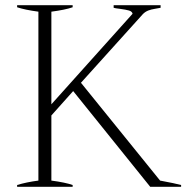

<svg xmlns="http://www.w3.org/2000/svg" viewBox="-20 -720 730 740"><path d="M46 -7Q82 -18 128 -24V-675Q76 -682 46 -692V-700H260V-692Q231 -682 178 -675V-318L491 -667Q489 -676 477 -679.5Q465 -683 442 -686Q424 -688 418 -690V-700H599V-690Q591 -688 577 -686Q563 -684 551.5 -679.5Q540 -675 531 -666L292 -401L597 -24Q656 -13 678 -7V0H559L262 -369L178 -275V-24Q231 -17 260 -7V0H46Z"/></svg>

Font: Trirong ExtraLight
Style: Regular
Weight: 275
Designer: Katatrad Team
Foundry: CadsonDemak
Version: Version 1.001